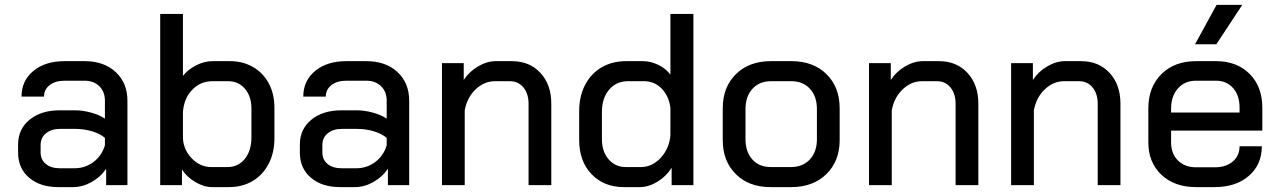

<svg xmlns="http://www.w3.org/2000/svg" viewBox="-20 -757 5226 785"><path d="M54 -133V-166Q54 -229 101 -267.5Q148 -306 224 -306H287Q317 -306 351 -297Q385 -288 409 -272V-345Q409 -382 386 -404.5Q363 -427 326 -427H244Q206 -427 183 -409Q160 -391 160 -362H68Q68 -427 116.5 -467Q165 -507 244 -507H326Q405 -507 453 -462.5Q501 -418 501 -345V0H414V-67Q391 -33 354 -12.5Q317 8 279 8H219Q144 8 99 -30.5Q54 -69 54 -133ZM284 -69Q328 -69 362 -94.5Q396 -120 409 -163V-193Q390 -210 357 -220Q324 -230 289 -230H225Q190 -230 168 -212Q146 -194 146 -164V-134Q146 -104 167.5 -86.5Q189 -69 225 -69Z M724 -64V0H635V-700H728V-447Q750 -474 783 -490.5Q816 -507 849 -507H920Q973 -507 1014.5 -483Q1056 -459 1079 -416Q1102 -373 1102 -316V-192Q1102 -133 1078.5 -87.5Q1055 -42 1013 -17Q971 8 916 8H847Q814 8 779 -12.5Q744 -33 724 -64ZM910 -74Q954 -74 981 -107.5Q1008 -141 1008 -196V-313Q1008 -363 981.5 -394Q955 -425 913 -425H848Q800 -425 766 -390Q732 -355 728 -299V-189Q732 -141 766 -107.5Q800 -74 843 -74Z M1206 -133V-166Q1206 -229 1253 -267.5Q1300 -306 1376 -306H1439Q1469 -306 1503 -297Q1537 -288 1561 -272V-345Q1561 -382 1538 -404.5Q1515 -427 1478 -427H1396Q1358 -427 1335 -409Q1312 -391 1312 -362H1220Q1220 -427 1268.5 -467Q1317 -507 1396 -507H1478Q1557 -507 1605 -462.5Q1653 -418 1653 -345V0H1566V-67Q1543 -33 1506 -12.5Q1469 8 1431 8H1371Q1296 8 1251 -30.5Q1206 -69 1206 -133ZM1436 -69Q1480 -69 1514 -94.5Q1548 -120 1561 -163V-193Q1542 -210 1509 -220Q1476 -230 1441 -230H1377Q1342 -230 1320 -212Q1298 -194 1298 -164V-134Q1298 -104 1319.5 -86.5Q1341 -69 1377 -69Z M1787 -499H1876V-430Q1898 -464 1934.5 -485.5Q1971 -507 2007 -507H2073Q2145 -507 2189.5 -459Q2234 -411 2234 -333V0H2141V-333Q2141 -374 2120 -399.5Q2099 -425 2065 -425H2003Q1960 -425 1925 -392Q1890 -359 1880 -306V0H1787Z M2348 -185V-303Q2348 -363 2372 -409.5Q2396 -456 2439.5 -481.5Q2483 -507 2540 -507H2608Q2640 -507 2671 -492Q2702 -477 2721 -452V-700H2815V0H2726V-71Q2704 -36 2668 -14Q2632 8 2596 8H2531Q2449 8 2398.5 -45Q2348 -98 2348 -185ZM2600 -74Q2647 -74 2682 -112.5Q2717 -151 2721 -204V-317Q2714 -366 2684.5 -395.5Q2655 -425 2614 -425H2547Q2500 -425 2470.5 -390.5Q2441 -356 2441 -299V-188Q2441 -137 2468.5 -105.5Q2496 -74 2538 -74Z M2935 -184V-314Q2935 -401 2989 -454Q3043 -507 3132 -507H3216Q3305 -507 3359 -454Q3413 -401 3413 -314V-184Q3413 -98 3358.5 -45Q3304 8 3215 8H3130Q3042 8 2988.5 -45Q2935 -98 2935 -184ZM3214 -74Q3262 -74 3291 -105Q3320 -136 3320 -188V-311Q3320 -363 3291.5 -394Q3263 -425 3216 -425H3132Q3085 -425 3056.5 -394Q3028 -363 3028 -311V-188Q3028 -136 3056 -105Q3084 -74 3131 -74Z M3533 -499H3622V-430Q3644 -464 3680.5 -485.5Q3717 -507 3753 -507H3819Q3891 -507 3935.5 -459Q3980 -411 3980 -333V0H3887V-333Q3887 -374 3866 -399.5Q3845 -425 3811 -425H3749Q3706 -425 3671 -392Q3636 -359 3626 -306V0H3533Z M4114 -499H4203V-430Q4225 -464 4261.5 -485.5Q4298 -507 4334 -507H4400Q4472 -507 4516.5 -459Q4561 -411 4561 -333V0H4468V-333Q4468 -374 4447 -399.5Q4426 -425 4392 -425H4330Q4287 -425 4252 -392Q4217 -359 4207 -306V0H4114Z M4675 -175V-313Q4675 -401 4728.5 -454Q4782 -507 4870 -507H4952Q5037 -507 5089 -455Q5141 -403 5141 -317V-223H4768V-175Q4768 -129 4796 -101Q4824 -73 4870 -73H4947Q4992 -73 5020 -96.5Q5048 -120 5048 -159H5139Q5139 -84 5086 -38Q5033 8 4946 8H4870Q4782 8 4728.5 -42.5Q4675 -93 4675 -175ZM5048 -297V-317Q5048 -367 5021.5 -397Q4995 -427 4952 -427H4870Q4824 -427 4796 -395.5Q4768 -364 4768 -312V-297ZM4954 -737H5059L4953 -576H4866Z"/></svg>

Font: Bai Jamjuree Medium
Style: Regular
Weight: 500
Version: Version 1.000; ttfautohint (v1.6)